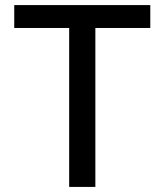

<svg xmlns="http://www.w3.org/2000/svg" viewBox="-20 -735 646 755"><path d="M355 0H252V-625H36V-715H571V-625H355Z"/></svg>

Font: Wix Madefor Text Medium
Style: Regular
Weight: 500
Designer: Dalton Maag Ltd
Foundry: Dalton Maag Ltd
Version: Version 3.100